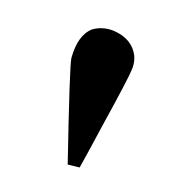

<svg xmlns="http://www.w3.org/2000/svg" viewBox="-46 -752 285 286"><g transform="rotate(-15 96.0 -609.0)"><path d="M29.8 -521Q70.8 -663.1 76.2 -672.9Q94.2 -703.6 117.2 -706.1Q137.2 -706.1 152.6 -691.4Q168 -676.8 168 -658.2Q168 -645 158.9 -633.1Q149.9 -621.1 94.2 -563Q65.4 -532.2 45.9 -512.2Z"/></g></svg>

Font: CMU Concrete
Style: Bold
Weight: 700
Version: Version 0.7.0